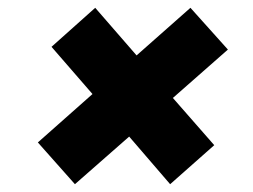

<svg xmlns="http://www.w3.org/2000/svg" viewBox="-20 -596 649 492"><path d="M77 -231 217 -355 112 -476 224 -576 330 -454 468 -576 564 -469 423 -345 529 -224 416 -124 311 -246 172 -124Z"/></svg>

Font: Montserrat ExtraBold
Style: Italic
Weight: 800
Italic angle: -11.3°
Designer: Julieta Ulanovsky
Foundry: Julieta Ulanovsky
Version: Version 9.000; ttfautohint (v1.8.4.7-5d5b)